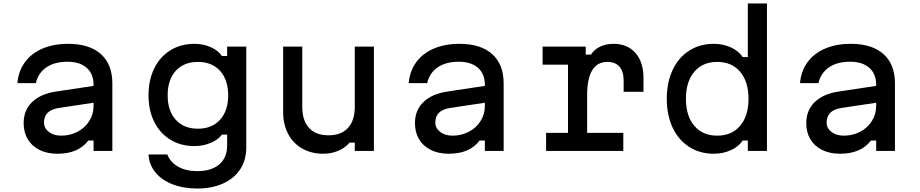

<svg xmlns="http://www.w3.org/2000/svg" viewBox="-20 -868 5290 1104"><path d="M530 -279 316 -247Q274 -240 253.5 -219Q233 -198 233 -163Q233 -131 261 -109.5Q289 -88 332 -88Q383 -88 426 -110.5Q469 -133 493.5 -172.5Q518 -212 518 -259V-380Q518 -443 478.5 -478Q439 -513 368 -513Q294 -513 247 -481Q200 -449 186 -390H80Q86 -459 123 -510Q160 -561 224 -588.5Q288 -616 372 -616Q494 -616 560 -557Q626 -498 626 -388V0H518V-60H488Q459 -22 415 -3Q371 16 310 16Q251 16 207 -6Q163 -28 139.5 -67.5Q116 -107 116 -160Q116 -234 165 -281.5Q214 -329 305 -342L530 -376Z M1114 216Q1034 216 971.5 191.5Q909 167 873 122.5Q837 78 834 20H942Q959 65 1004.5 90.5Q1050 116 1114 116Q1195 116 1240.5 77.5Q1286 39 1286 -30V-94H1256Q1234 -64 1190.5 -46Q1147 -28 1098 -28Q1020 -28 960 -64.5Q900 -101 867 -167Q834 -233 834 -320Q834 -408 867 -475Q900 -542 960 -579Q1020 -616 1098 -616Q1148 -616 1191.5 -597Q1235 -578 1256 -546H1286V-600H1396V-20Q1396 51 1362 104Q1328 157 1264 186.5Q1200 216 1114 216ZM1118 -128Q1199 -128 1245.5 -179.5Q1292 -231 1292 -320Q1292 -409 1245.5 -460.5Q1199 -512 1118 -512Q1037 -512 990.5 -460.5Q944 -409 944 -320Q944 -231 990.5 -179.5Q1037 -128 1118 -128Z M2130 0H2020V-48H1990Q1965 -18 1925 -1Q1885 16 1839 16Q1770 16 1717.5 -14Q1665 -44 1636.5 -98.5Q1608 -153 1608 -224V-600H1718V-254Q1718 -175 1757 -132.5Q1796 -90 1869 -90Q1942 -90 1981 -132.5Q2020 -175 2020 -254V-600H2130Z M2780 -279 2566 -247Q2524 -240 2503.5 -219Q2483 -198 2483 -163Q2483 -131 2511 -109.5Q2539 -88 2582 -88Q2633 -88 2676 -110.5Q2719 -133 2743.5 -172.5Q2768 -212 2768 -259V-380Q2768 -443 2728.5 -478Q2689 -513 2618 -513Q2544 -513 2497 -481Q2450 -449 2436 -390H2330Q2336 -459 2373 -510Q2410 -561 2474 -588.5Q2538 -616 2622 -616Q2744 -616 2810 -557Q2876 -498 2876 -388V0H2768V-60H2738Q2709 -22 2665 -3Q2621 16 2560 16Q2501 16 2457 -6Q2413 -28 2389.5 -67.5Q2366 -107 2366 -160Q2366 -234 2415 -281.5Q2464 -329 2555 -342L2780 -376Z M3348 -600V-554H3378Q3397 -584 3431 -600Q3465 -616 3508 -616Q3588 -616 3634 -563.5Q3680 -511 3680 -420V-340H3566V-404Q3566 -457 3542 -484.5Q3518 -512 3472 -512Q3414 -512 3385 -463.5Q3356 -415 3356 -320V-104H3564V0H3120V-104H3246V-496H3100V-600Z M3814 -300Q3814 -394 3847.5 -465.5Q3881 -537 3942.5 -576.5Q4004 -616 4084 -616Q4138 -616 4183.5 -595Q4229 -574 4250 -540H4280V-848H4390V0H4280V-60H4250Q4229 -26 4183.5 -5Q4138 16 4084 16Q4004 16 3942.5 -23.5Q3881 -63 3847.5 -134.5Q3814 -206 3814 -300ZM4284 -300Q4284 -398 4236 -455Q4188 -512 4104 -512Q4020 -512 3972 -455Q3924 -398 3924 -300Q3924 -202 3972 -145Q4020 -88 4104 -88Q4188 -88 4236 -145Q4284 -202 4284 -300Z M5030 -279 4816 -247Q4774 -240 4753.5 -219Q4733 -198 4733 -163Q4733 -131 4761 -109.5Q4789 -88 4832 -88Q4883 -88 4926 -110.5Q4969 -133 4993.5 -172.5Q5018 -212 5018 -259V-380Q5018 -443 4978.5 -478Q4939 -513 4868 -513Q4794 -513 4747 -481Q4700 -449 4686 -390H4580Q4586 -459 4623 -510Q4660 -561 4724 -588.5Q4788 -616 4872 -616Q4994 -616 5060 -557Q5126 -498 5126 -388V0H5018V-60H4988Q4959 -22 4915 -3Q4871 16 4810 16Q4751 16 4707 -6Q4663 -28 4639.5 -67.5Q4616 -107 4616 -160Q4616 -234 4665 -281.5Q4714 -329 4805 -342L5030 -376Z"/></svg>

Font: Martian Mono sWd Rg
Style: Regular
Weight: 400
Width: 6
Monospace: yes
Designer: Roman Shamin
Foundry: Evil Martians
Version: Version 1.000